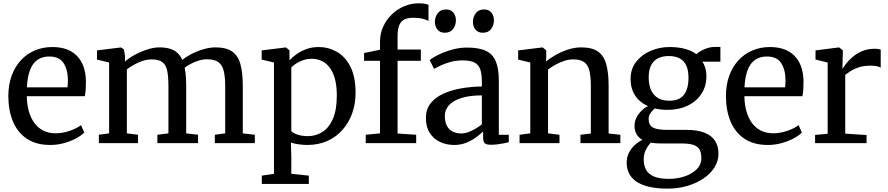

<svg xmlns="http://www.w3.org/2000/svg" viewBox="-20 -849 5268 1139"><path d="M278.2 11Q194.6 11 139.3 -26Q84 -63 56.8 -128.6Q29.5 -194.2 29.5 -279.4Q29.5 -345.3 48.8 -398.9Q68.1 -452.4 103.1 -490.6Q138 -528.8 185.8 -549.4Q233.6 -570 290.6 -570Q384 -570 435.3 -518.6Q486.7 -467.2 489.8 -370.6Q489.8 -340.5 488.4 -318.1Q487 -295.6 483 -278.4H139Q139.7 -230.1 150.9 -189.7Q162.2 -149.3 183.6 -119.9Q205 -90.5 236.6 -74.4Q268.2 -58.3 309.6 -58.3Q351.8 -58.3 394.7 -73.3Q437.6 -88.3 460.5 -106.6L479.9 -63Q462 -44.3 430.3 -27.5Q398.5 -10.6 358.9 0.2Q319.3 11 278.2 11ZM139.5 -330.9H380.3Q381.2 -337.9 381.8 -346.5Q382.4 -355.1 382.6 -362.7Q382.9 -370.4 382.9 -374.2Q382.5 -435 357.3 -474.4Q332.1 -513.8 272 -513.8Q245.1 -513.8 222.1 -504.6Q199.1 -495.3 181.4 -474.4Q163.8 -453.5 153 -418.2Q142.3 -383 139.5 -330.9Z M566.6 0V-49.5L627.3 -57.9V-478.2L555.4 -495.6V-550L697.8 -567.6L715.1 -556.1L721.7 -515.3L720.9 -483.4Q743 -503.5 778.3 -523Q813.5 -542.4 852.6 -555.1Q891.8 -567.9 925 -567.9Q961.2 -567.9 987.5 -560Q1013.8 -552.1 1032 -535.6Q1050.1 -519.1 1061.6 -493.6Q1080.7 -510.3 1113.4 -527.4Q1146 -544.6 1184.5 -556.2Q1222.9 -567.9 1258.9 -567.9Q1321.2 -567.9 1356.3 -543.9Q1391.5 -520 1405.9 -469.4Q1420.3 -418.8 1420.3 -338.9V-57.9L1491.8 -49.5V0H1254.5V-49.5L1316 -57.9V-335.5Q1316 -390.2 1307.8 -426.2Q1299.6 -462.1 1276.4 -479.8Q1253.2 -497.4 1208.1 -497.4Q1184 -497.4 1159.2 -489.8Q1134.5 -482.2 1112.7 -470.7Q1090.9 -459.2 1075.5 -447.6Q1078.7 -432.6 1080.7 -415.3Q1082.7 -398 1083.6 -378.5Q1084.5 -359.1 1084.5 -337.4V-57.9L1154.8 -49.5V0H913.6V-49.5L979.1 -57.9V-337.9Q979.1 -392.7 972.2 -427.9Q965.3 -463 943.9 -479.9Q922.5 -496.7 879.2 -496.7Q840.5 -496.7 800.1 -477.7Q759.8 -458.6 732.6 -437.3V-57.9L798.8 -49.5V0Z M2089.4 -297.4Q2089.4 -234.1 2069.7 -178.3Q2050.1 -122.5 2012.8 -79.8Q1975.6 -37.1 1922.6 -13Q1869.5 11 1802.6 11Q1778.4 11 1750.9 7Q1723.3 3.1 1705.8 -3.3L1708.1 80.6V182.1L1812 192.9V242H1533.1V192.9L1605.3 182.1V-478.3L1532.3 -495.6V-549.9L1674.7 -567.6H1676.7L1697.2 -550.2V-491.1Q1713.6 -509.1 1738.9 -527.3Q1764.1 -545.6 1797.4 -557.8Q1830.7 -570 1870.9 -570Q1927.5 -570 1977.5 -542.1Q2027.5 -514.1 2058.4 -454.1Q2089.4 -394 2089.4 -297.4ZM1830.6 -500.3Q1802.8 -500.3 1778.8 -492.1Q1754.8 -484 1736.6 -472Q1718.3 -460 1708.1 -448.5V-71.7Q1715.4 -60.8 1743 -51.1Q1770.5 -41.4 1806.3 -41.4Q1854.1 -41.4 1893.1 -66.4Q1932.1 -91.4 1955.1 -144.5Q1978.1 -197.7 1978.1 -282.6Q1978.1 -340.3 1966.7 -381.6Q1955.2 -422.9 1934.8 -449.3Q1914.3 -475.6 1887.6 -487.9Q1861 -500.3 1830.6 -500.3Z M2234.4 -57.9V-488.5H2139.8V-534.6L2234.4 -554V-602.7Q2234.4 -650.2 2253.3 -691.4Q2272.3 -732.6 2304.5 -763.7Q2336.8 -794.7 2377.8 -812Q2418.9 -829.4 2462.9 -829.4Q2487.1 -829.4 2500.5 -826.6Q2513.8 -823.8 2522 -821.1L2521.8 -723.9Q2513 -731.2 2488.7 -737.4Q2464.4 -743.6 2431 -743.6Q2398.9 -743.6 2378.6 -733.3Q2358.2 -723 2348.3 -699Q2338.5 -675 2338.5 -634.5V-555.1H2476.6V-488.5H2338.5V-57L2448.9 -49.5V0H2149.7V-49.5Z M2506.5 -149.9Q2506.5 -200.5 2534 -235.6Q2561.5 -270.8 2608.4 -292.4Q2655.4 -314.1 2714.9 -324.6Q2774.3 -335.1 2838.5 -336V-364.4Q2838.5 -409.7 2829 -437.6Q2819.4 -465.4 2794.7 -478.1Q2770 -490.7 2724.6 -490.7Q2685.9 -490.7 2653.3 -481.8Q2620.8 -472.9 2595.8 -461.1Q2570.7 -449.4 2554.7 -440.8L2529.1 -492.9Q2536.8 -499.6 2557.6 -511.9Q2578.4 -524.1 2608.8 -536.7Q2639.3 -549.3 2675.8 -558.1Q2712.3 -566.8 2750.9 -566.8Q2821.2 -566.8 2862.4 -547.4Q2903.6 -527.9 2921.4 -484.6Q2939.2 -441.3 2939.2 -370.3V-49.5H2998.3V-5.2Q2987.1 -2.3 2969 1.2Q2950.9 4.7 2930.8 7.3Q2910.7 9.8 2893.9 9.8Q2867.6 9.8 2856.8 1.9Q2846 -6 2846 -36V-69Q2833.5 -56.6 2808.8 -37.6Q2784.2 -18.7 2750 -3.8Q2715.8 11 2674.1 11Q2629.3 11 2591.1 -6.5Q2553 -24 2529.8 -59.7Q2506.5 -95.4 2506.5 -149.9ZM2717.4 -57.2Q2744.2 -57.2 2778.4 -73.8Q2812.6 -90.5 2838.5 -111.3V-283.3Q2763.4 -283 2714.8 -266.9Q2666.1 -250.9 2642.5 -223.6Q2618.9 -196.4 2618.9 -161.6Q2618.9 -124.5 2631.7 -101.4Q2644.6 -78.4 2666.9 -67.8Q2689.2 -57.2 2717.4 -57.2ZM2618 -654.8Q2590.1 -654.8 2575 -673.7Q2559.9 -692.6 2559.9 -718.9Q2559.9 -747.6 2576.6 -770.2Q2593.2 -792.9 2625.6 -792.9H2626.6Q2654.8 -792.9 2669.7 -774Q2684.6 -755.1 2684.6 -728.7Q2684.6 -700 2668.2 -677.4Q2651.9 -654.8 2619 -654.8ZM2843.6 -654.8Q2815.7 -654.8 2800.6 -673.7Q2785.5 -692.6 2785.5 -718.9Q2785.5 -747.6 2802.2 -770.2Q2818.8 -792.9 2851.2 -792.9H2852.2Q2880.4 -792.9 2895.3 -774Q2910.2 -755.1 2910.2 -728.7Q2910.2 -700 2893.8 -677.4Q2877.5 -654.8 2844.6 -654.8Z M3125.8 -57.9V-478.2L3053.9 -495.6V-550L3196.3 -567.6H3199.3L3220.4 -550.2V-508.3L3219.4 -483.7Q3241.1 -503 3275.2 -522.4Q3309.3 -541.8 3349.1 -554.9Q3388.9 -567.9 3427.7 -567.9Q3491 -567.9 3526.4 -543.8Q3561.7 -519.8 3576.1 -469.1Q3590.5 -418.4 3590.5 -338.5V-57L3660.2 -49.6V0H3423.4V-49.5L3485.1 -57V-337.9Q3485.1 -392.7 3477 -427.9Q3468.9 -463 3446.2 -479.9Q3423.6 -496.7 3380.3 -496.7Q3353.8 -496.7 3326.2 -487.5Q3298.6 -478.4 3273.8 -464.4Q3249 -450.5 3231.1 -436.5V-57.9L3299 -49.5V0H3062.2V-49.5Z M3940.6 270Q3876.6 270 3830.5 259.1Q3784.4 248.1 3755 227.9Q3725.5 207.7 3711.5 179.3Q3697.6 150.9 3697.6 115.8Q3697.6 83.4 3711.1 56.9Q3724.6 30.5 3746.1 11Q3767.6 -8.4 3791 -19.4Q3767.9 -32.1 3756 -53.1Q3744.1 -74 3744.1 -103.1Q3744.1 -127.5 3755 -150Q3765.9 -172.4 3784 -190.4Q3802.1 -208.5 3824 -219.5Q3774.2 -241.6 3747.5 -282.8Q3720.8 -323.9 3720.8 -380Q3720.8 -440.4 3754.1 -483Q3787.4 -525.5 3840.5 -547.8Q3893.6 -570 3952.5 -570Q4002 -570 4042.3 -559.5Q4082.6 -549 4111.1 -527.6Q4118.4 -535.1 4135 -545.2Q4151.6 -555.4 4174.4 -563Q4197.1 -570.6 4223 -570.6H4253.6V-483H4146.9Q4154.4 -471.8 4159.6 -458.4Q4164.8 -445 4167.7 -429.7Q4170.6 -414.4 4170.6 -397.3Q4170.7 -337 4140.9 -292Q4111.1 -247 4059.1 -222.1Q4007.1 -197.3 3940.7 -197.3Q3920 -197.3 3900.8 -199.4Q3881.6 -201.5 3864.1 -205.7Q3848.7 -193 3838.3 -176.9Q3828 -160.8 3828 -143.4Q3828 -106.7 3853 -92.7Q3878.1 -78.6 3938.2 -78.6H4052Q4117.6 -78.6 4159.7 -61.7Q4201.9 -44.9 4222.1 -13.3Q4242.3 18.3 4242.3 62.6Q4242.3 106.6 4218.5 144.2Q4194.7 181.8 4152.8 210.1Q4111 238.3 4056.5 254.2Q4002 270 3940.6 270ZM3949.4 212.1Q3996.9 212.1 4040.6 197.6Q4084.3 183.1 4112.4 155.5Q4140.6 128 4140.6 88.3Q4140.6 60.5 4131.6 41.2Q4122.6 21.9 4097.4 12Q4072.2 2.1 4023.6 2.1H3903.5Q3886.5 2.1 3870.6 1Q3854.7 -0.1 3840.8 -2.9Q3823.8 14.9 3811.2 40Q3798.7 65.1 3798.7 97.8Q3798.7 133.2 3813 158.8Q3827.3 184.5 3860.1 198.3Q3893 212.1 3949.4 212.1ZM3950.7 -251.5Q4010.3 -251.5 4037.3 -286.8Q4064.3 -322.1 4064.3 -386.6Q4064.3 -432.1 4051 -460.7Q4037.6 -489.3 4011.4 -503Q3985.2 -516.6 3947 -516.6Q3912.7 -516.6 3885.9 -504.3Q3859 -492 3843.6 -464.1Q3828.2 -436.3 3828.2 -389.2Q3828.2 -349.5 3840.7 -318.3Q3853.2 -287.1 3880.3 -269.3Q3907.3 -251.5 3950.7 -251.5Z M4535.2 11Q4451.6 11 4396.3 -26Q4341 -63 4313.8 -128.6Q4286.5 -194.2 4286.5 -279.4Q4286.5 -345.3 4305.8 -398.9Q4325.1 -452.4 4360.1 -490.6Q4395 -528.8 4442.8 -549.4Q4490.6 -570 4547.6 -570Q4641 -570 4692.3 -518.6Q4743.7 -467.2 4746.8 -370.6Q4746.8 -340.5 4745.4 -318.1Q4744 -295.6 4740 -278.4H4396Q4396.7 -230.1 4407.9 -189.7Q4419.2 -149.3 4440.6 -119.9Q4462 -90.5 4493.6 -74.4Q4525.2 -58.3 4566.6 -58.3Q4608.8 -58.3 4651.7 -73.3Q4694.6 -88.3 4717.5 -106.6L4736.9 -63Q4719 -44.3 4687.3 -27.5Q4655.5 -10.6 4615.9 0.2Q4576.3 11 4535.2 11ZM4396.5 -330.9H4637.3Q4638.2 -337.9 4638.8 -346.5Q4639.4 -355.1 4639.6 -362.7Q4639.9 -370.4 4639.9 -374.2Q4639.5 -435 4614.3 -474.4Q4589.1 -513.8 4529 -513.8Q4502.1 -513.8 4479.1 -504.6Q4456.1 -495.3 4438.4 -474.4Q4420.8 -453.5 4410 -418.2Q4399.3 -383 4396.5 -330.9Z M4815.3 0V-48.6L4889.9 -55.5V-478.2L4817.9 -495.6V-550L4955.9 -567.6H4958.1L4979.8 -550.2V-531.9L4977.4 -443.5H4979.8Q4984.3 -451.4 4998.3 -470.1Q5012.4 -488.8 5036.1 -509.5Q5059.7 -530.2 5092.8 -545Q5125.9 -559.7 5168 -559.7Q5182.4 -559.7 5190.8 -558.1Q5199.3 -556.6 5204.6 -554.8V-447.7Q5199 -452.1 5183.8 -455.7Q5168.6 -459.4 5144.7 -459.4Q5103.8 -459.4 5075.3 -450Q5046.7 -440.6 5027.3 -428.1Q5008 -415.5 4994.2 -405.4V-56.3L5120.7 -47.9V0Z"/></svg>

Font: Merriweather 7pt Light
Style: Regular
Weight: 300
Designer: Eben Sorkin
Foundry: Eben Sorkin
Version: Version 2.200;gftools[0.9.31]